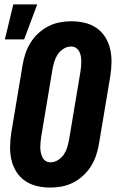

<svg xmlns="http://www.w3.org/2000/svg" viewBox="-20 -839 540 867"><path d="M207 8Q176 8 146.5 1Q117 -6 93 -22.5Q69 -39 53.5 -64Q38 -89 31.5 -117.5Q25 -146 25.5 -177Q26 -208 31 -240L82 -545Q86 -570 94.5 -596Q103 -622 117.5 -645.5Q132 -669 153 -688.5Q174 -708 198.5 -720.5Q223 -733 249.5 -738Q276 -743 302 -743Q333 -743 362.5 -736Q392 -729 416 -712.5Q440 -696 455.5 -671Q471 -646 477.5 -617.5Q484 -589 483.5 -558Q483 -527 478 -495L427 -190Q423 -165 414.5 -139Q406 -113 391.5 -89.5Q377 -66 356 -46.5Q335 -27 310.5 -14.5Q286 -2 259.5 3Q233 8 207 8ZM208 -106Q226 -106 242.5 -116.5Q259 -127 269 -142.5Q279 -158 284 -175Q289 -192 292 -209L343 -514Q345 -526 346 -538Q347 -550 347 -562Q347 -574 345 -585.5Q343 -597 337.5 -607Q332 -617 322.5 -623Q313 -629 301 -629Q283 -629 266.5 -618.5Q250 -608 240 -592.5Q230 -577 225 -560Q220 -543 217 -526L166 -221Q164 -209 163 -197Q162 -185 162 -173Q162 -161 164.5 -149.5Q167 -138 172 -128Q177 -118 186.5 -112Q196 -106 208 -106ZM2 -661 40 -819H148L89 -661Z"/></svg>

Font: Iosevka Curly Heavy
Style: Italic
Weight: 900
Italic angle: -9°
Monospace: yes
Designer: Belleve Invis
Foundry: Belleve Invis
Version: Version 22.1.2; ttfautohint (v1.8.4)